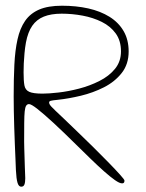

<svg xmlns="http://www.w3.org/2000/svg" viewBox="-20 -648 522 688"><path d="M56 21Q47 21 42.8 7Q38.5 -7 37 -38.5Q36.5 -52.5 35.5 -76.8Q34.5 -101 33.2 -130.8Q32 -160.5 31 -191.8Q30 -223 29.5 -252Q29 -281 29 -302.5Q29 -365 31.5 -416.2Q34 -467.5 42.8 -507Q51.5 -546.5 70 -573.2Q88.5 -600 120.5 -613.8Q152.5 -627.5 202 -627.5Q253 -627.5 296.5 -617.8Q340 -608 372.5 -587.8Q405 -567.5 423 -536.5Q441 -505.5 441 -463.5Q441 -418 416.2 -386.5Q391.5 -355 352.5 -335.2Q313.5 -315.5 269.8 -305Q226 -294.5 188 -290.5Q167.5 -288.5 161.8 -286.8Q156 -285 156 -281Q156 -278 157.5 -274.8Q159 -271.5 164 -266Q169 -260.5 179.2 -250.8Q189.5 -241 206.5 -225Q227 -205.5 255.2 -178.2Q283.5 -151 313.2 -121.8Q343 -92.5 368.5 -66.2Q394 -40 410 -22.2Q426 -4.5 426 -1Q426 2.5 425 4.8Q424 7 422.2 8Q420.5 9 417 9Q408.5 9 392 -2.5Q375.5 -14 353.2 -33.8Q331 -53.5 305.2 -78.5Q279.5 -103.5 252 -130.5Q206.5 -175.5 171.5 -207.8Q136.5 -240 114.2 -257.5Q92 -275 84 -275Q77.5 -275 73.8 -269.2Q70 -263.5 68.5 -248.8Q67 -234 66.8 -207.8Q66.5 -181.5 66.5 -140Q66.5 -130.5 67 -115.2Q67.5 -100 68 -82.8Q68.5 -65.5 69 -49.8Q69.5 -34 70 -23Q70.5 -12 70.5 -9.5Q70.5 5.5 67.5 13.2Q64.5 21 56 21ZM132.5 -312.5Q155 -312.5 190 -316.5Q225 -320.5 263.5 -330.5Q302 -340.5 336.2 -357.8Q370.5 -375 392 -401.2Q413.5 -427.5 413.5 -464Q413.5 -502 394.8 -528Q376 -554 344.8 -569.5Q313.5 -585 276 -592Q238.5 -599 201 -599Q163 -599 137 -588.5Q111 -578 95.5 -555.5Q80 -533 73 -496Q69.5 -476.5 67.8 -457.2Q66 -438 65.2 -420.5Q64.5 -403 64.5 -388.5Q64.5 -358.5 67.5 -342Q70.5 -325.5 84.8 -319Q99 -312.5 132.5 -312.5Z"/></svg>

Font: Gluten Thin Thin
Style: Regular
Weight: 250
Version: Version 1.300